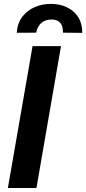

<svg xmlns="http://www.w3.org/2000/svg" viewBox="-20 -942 432 962"><path d="M285.6 -710.9 162.6 0H19.5L143.1 -710.9ZM392.1 -777.3 295.4 -778.3Q295.9 -797.4 290.8 -812Q285.6 -826.7 272.9 -835.2Q260.3 -843.8 239.7 -844.2Q207 -844.7 187 -826.9Q167 -809.1 161.1 -778.3L64 -777.8Q66.9 -825.2 91.8 -857.9Q116.7 -890.6 155.5 -907Q194.3 -923.3 239.3 -922.4Q305.7 -920.9 348.9 -883.1Q392.1 -845.2 392.1 -777.3Z"/></svg>

Font: Roboto
Style: Bold Italic
Weight: 700
Italic angle: -12°
Designer: Christian Robertson
Foundry: Google
Version: Version 3.0